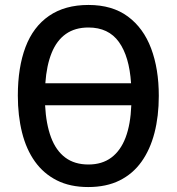

<svg xmlns="http://www.w3.org/2000/svg" viewBox="-20 -745 713 775"><path d="M621 -358Q621 -276 603.5 -208.5Q586 -141 551 -92Q516 -43 462.5 -16.5Q409 10 336 10Q263 10 209.5 -17Q156 -44 121 -93Q86 -142 69 -210Q52 -278 52 -359Q52 -473 83 -555Q114 -637 178 -681Q242 -725 337 -725Q433 -725 496 -678.5Q559 -632 590 -549.5Q621 -467 621 -358ZM337 -81Q392 -81 429.5 -109Q467 -137 487 -190Q507 -243 510 -320H162Q166 -244 186 -190.5Q206 -137 243.5 -109Q281 -81 337 -81ZM337 -634Q283 -634 246 -608Q209 -582 188.5 -531.5Q168 -481 163 -409H509Q502 -517 460 -575.5Q418 -634 337 -634Z"/></svg>

Font: Noto Sans Display SemiCondensed Medium
Style: Regular
Weight: 500
Width: 4
Designer: Monotype Design Team
Foundry: Monotype Imaging Inc.
Version: Version 2.003